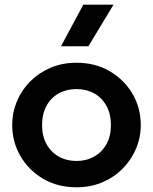

<svg xmlns="http://www.w3.org/2000/svg" viewBox="-20 -782 650 817"><path d="M305.5 15Q225.5 15 163.8 -21.2Q102 -57.5 67 -117.8Q32 -178 32 -250Q32 -303 52 -351Q72 -399 108.8 -435.8Q145.5 -472.5 195.5 -493.8Q245.5 -515 305.5 -515Q385 -515 446.8 -479Q508.5 -443 543.8 -382.8Q579 -322.5 579 -250Q579 -197 558.8 -149.2Q538.5 -101.5 502 -64.5Q465.5 -27.5 415.5 -6.2Q365.5 15 305.5 15ZM305.5 -97Q347.5 -97 380.8 -115.8Q414 -134.5 433 -168.8Q452 -203 452 -250Q452 -297 433 -331.5Q414 -366 381 -384.5Q348 -403 305.5 -403Q263 -403 229.8 -384.5Q196.5 -366 177.8 -331.5Q159 -297 159 -250Q159 -203 178 -168.8Q197 -134.5 230 -115.8Q263 -97 305.5 -97ZM239.5 -585 334.5 -762H463L356 -585Z"/></svg>

Font: Geologica EX Med
Style: Regular
Weight: 500
Designer: Sindre Bremnes, Frode Helland
Foundry: Monokrom Skriftforlag AS
Version: Version 1.010;gftools[0.9.28]